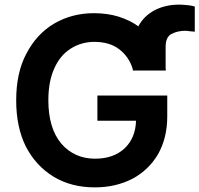

<svg xmlns="http://www.w3.org/2000/svg" viewBox="-20 -797 862 830"><path d="M554 -498Q538 -552 494 -585Q453 -616 388 -616Q332 -616 286 -587Q240 -558 215 -502Q189 -445 189 -364Q189 -243 245 -176Q302 -111 391 -111Q471 -111 519 -156Q566 -201 568 -275H401V-384H703V-293Q703 -201 663 -130Q622 -61 552 -24Q480 13 390 13Q288 13 212 -33Q135 -80 92 -163Q50 -247 50 -363Q50 -483 94 -565Q138 -650 214 -695Q291 -740 386 -740Q444 -740 493 -725Q545 -708 578 -683Q601 -727 647 -752Q694 -777 755 -777Q766 -777 788 -775Q804 -774 822 -769V-660Q806 -662 800 -662Q788 -664 782 -664Q747 -664 721 -650Q696 -637 696 -594V-499Q696 -498 696.5 -496.5Q697 -495 697 -492H554Z"/></svg>

Font: Sinter Bold
Style: Regular
Weight: 700
Foundry: Adobe & rsms
Version: Version 1.000